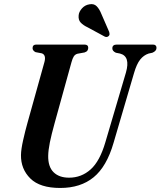

<svg xmlns="http://www.w3.org/2000/svg" viewBox="-20 -921 796 952"><path d="M502.5 -216 604.5 -561.5Q627.5 -642 575 -655.5L554.5 -659.5Q536.5 -668 537 -681.5Q537 -700 559.5 -700H738Q756 -700 756 -683.5Q756 -668 735.5 -659.5L717 -655.5Q692.5 -647.5 675 -625.5Q657.5 -603.5 644.5 -558.5L543 -212.5Q509 -95 444.2 -42Q379.5 11 278.5 11Q178 11 130.5 -36Q83 -83 84 -152.5Q84.5 -181 94.8 -226.5Q105 -272 116 -311L200.5 -614Q209.5 -648.5 187.5 -656.5L156 -662.5Q141 -670.5 141.5 -683Q142 -700 160 -700H398.5Q417.5 -700 417.5 -684Q417.5 -677 413.8 -670.8Q410 -664.5 399.5 -661L364 -654.5Q352 -651 345.8 -641.2Q339.5 -631.5 334 -611L251 -311Q235 -253.5 227.2 -214.8Q219.5 -176 219 -149Q218 -94.5 245.5 -67.2Q273 -40 322.5 -40Q383.5 -40 429.2 -80.8Q475 -121.5 502.5 -216ZM483 -851 521.5 -762.5Q523 -757.5 523.2 -752.2Q523.5 -747 519 -742.5Q510 -734 498.5 -740L414.5 -785.5Q393 -795.5 380.2 -809Q367.5 -822.5 370 -845.5Q371.5 -862.5 386.2 -879.2Q401 -896 423 -899.5Q445.5 -904 459.2 -890.2Q473 -876.5 483 -851Z"/></svg>

Font: Fraunces 144pt S050 SemiBold
Style: Italic
Weight: 600
Italic angle: -16°
Version: Version 1.000; ttfautohint (v1.8.3)